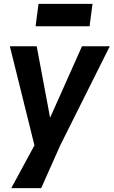

<svg xmlns="http://www.w3.org/2000/svg" viewBox="-20 -768 585 988"><path d="M163.1 -632.8 178.2 -748H456.1L440.9 -632.8ZM237.8 -162.1 401.9 -529.8H544.9L290 -20L191.9 200.2H38.1L157.2 -20L30.8 -529.8H168.9Z"/></svg>

Font: Cooper Hewitt
Style: Semibold Italic
Weight: 710
Designer: Village Type and Design LLC
Foundry: Cooper Hewitt Smithsonian Design Museum
Version: 1.000